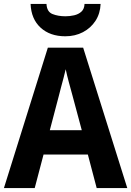

<svg xmlns="http://www.w3.org/2000/svg" viewBox="-20 -1025 669 979"><path d="M473 -66 428 -237H202L157 -66H0L224 -782H404L629 -66ZM349 -540Q341 -569 331 -606Q321 -643 315 -672Q311 -654 304 -627.5Q297 -601 290.5 -577Q284 -553 281 -540L234 -361H397ZM493 -1005Q491 -956 467 -919Q443 -882 403 -861Q363 -840 313 -840Q235 -840 187 -884Q139 -928 136 -1005H217Q219 -965 247.5 -953.5Q276 -942 314 -942Q336 -942 358 -947Q380 -952 395 -965.5Q410 -979 411 -1005Z"/></svg>

Font: Noto Sans Malayalam UI SemiCondensed
Style: Bold
Weight: 700
Width: 4
Designer: Jelle Bosma - Monotype Design Team
Foundry: Monotype Imaging Inc.
Version: Version 2.104; ttfautohint (v1.8.4.7-5d5b)